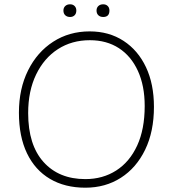

<svg xmlns="http://www.w3.org/2000/svg" viewBox="-20 -866 804 893"><path d="M377 7Q282 7 212.5 -34Q143 -75 105.5 -153Q68 -231 68 -342Q68 -453 110.5 -538.5Q153 -624 227.5 -672Q302 -720 397 -720Q487 -720 554.5 -676Q622 -632 659 -553.5Q696 -475 696 -369Q696 -254 655 -169.5Q614 -85 542 -39Q470 7 377 7ZM377 -33Q458 -33 520.5 -73Q583 -113 618 -189Q653 -265 653 -373Q653 -467 621.5 -536Q590 -605 533 -642Q476 -679 398 -679Q314 -679 249.5 -637.5Q185 -596 148 -519.5Q111 -443 111 -340Q111 -192 182.5 -112.5Q254 -33 377 -33ZM306 -787Q292 -787 283.5 -795Q275 -803 275 -817Q275 -830 283.5 -838Q292 -846 306 -846Q319 -846 327 -838Q335 -830 335 -817Q335 -803 327 -795Q319 -787 306 -787ZM460 -787Q446 -787 437.5 -795Q429 -803 429 -817Q429 -830 437.5 -838Q446 -846 460 -846Q473 -846 481 -838Q489 -830 489 -817Q489 -787 460 -787Z"/></svg>

Font: Livvic ExtraLight
Style: Regular
Weight: 275
Designer: Jacques Le Bailly, Baron von Fonthausen
Version: Version 1.001; ttfautohint (v1.8.2)